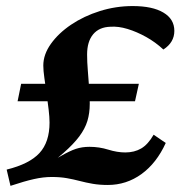

<svg xmlns="http://www.w3.org/2000/svg" viewBox="-20 -602 596 634"><path d="M38.1 -267.6 49.8 -325.2H438.5L425.8 -267.6ZM14.6 11.7 2 -42Q77.1 -60.5 110.4 -96.7Q143.6 -132.8 143.6 -197.3Q143.6 -214.8 140.6 -240.2Q137.7 -265.6 133.8 -293Q129.9 -320.3 126.5 -344.7Q123 -369.1 123 -385.7Q123 -421.9 147.9 -457Q172.9 -492.2 214.8 -520.5Q256.8 -548.8 309.6 -565.4Q362.3 -582 418 -582Q483.4 -582 519.5 -560.5Q555.7 -539.1 555.7 -500Q555.7 -461.9 519.5 -438.5Q493.2 -462.9 462.4 -480Q431.6 -497.1 401.4 -506.3Q371.1 -515.6 344.7 -513.7Q307.6 -512.7 287.6 -488.8Q267.6 -464.8 267.6 -421.9Q267.6 -397.5 270 -368.7Q272.5 -339.8 274.4 -311Q276.4 -282.2 276.4 -259.8Q276.4 -228.5 268.6 -202.6Q260.7 -176.8 241.7 -151.4Q222.7 -126 189.9 -97.2Q157.2 -68.4 108.4 -33.2L107.4 -44.9Q154.3 -71.3 182.1 -87.4Q210 -103.5 230.5 -110.4Q251 -117.2 275.4 -117.2Q307.6 -117.2 337.4 -107.9Q367.2 -98.6 393.6 -98.6Q423.8 -98.6 446.3 -111.8Q468.8 -125 487.3 -157.2L527.3 -129.9Q497.1 -63.5 447.3 -27.3Q397.5 8.8 335.9 8.8Q308.6 8.8 286.1 4.9Q263.7 1 243.2 -4.4Q222.7 -9.8 200.7 -13.7Q178.7 -17.6 150.4 -17.6Q123 -17.6 92.3 -10.7Q61.5 -3.9 14.6 11.7Z"/></svg>

Font: Crimson Pro
Style: Bold Italic
Weight: 700
Italic angle: -12°
Designer: Jacques Le Bailly
Foundry: Baron von Fonthausen
Version: Version 1.003